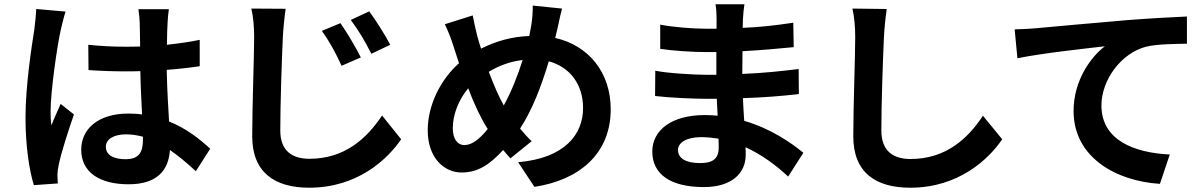

<svg xmlns="http://www.w3.org/2000/svg" viewBox="-20 -820 5597 896"><path d="M99 -271C99 -137 117 -24 138 44L250 36C249 22 248 5 248 -5C248 -16 251 -37 254 -51C265 -105 297 -205 325 -286L263 -335C249 -303 233 -269 220 -235C217 -254 216 -279 216 -298C216 -397 248 -612 263 -678C267 -696 279 -746 286 -766L149 -778C148 -746 143 -708 140 -681C128 -605 99 -421 99 -271ZM359 -121C359 -17 444 40 580 40C714 40 767 -26 773 -120C812 -93 852 -60 894 -21L961 -126C914 -169 852 -220 769 -253C765 -320 760 -399 758 -494C812 -498 865 -504 912 -511V-634C864 -624 813 -617 759 -611C759 -654 761 -691 762 -713C763 -734 765 -757 768 -777H626C629 -757 632 -727 632 -712C633 -690 633 -651 634 -603C611 -602 588 -602 565 -602C506 -602 449 -605 392 -611L393 -493C451 -489 507 -487 565 -487C588 -487 611 -487 635 -488C636 -418 640 -347 643 -286C622 -289 600 -290 578 -290C443 -290 359 -222 359 -121ZM474 -135C474 -171 512 -193 568 -193C595 -193 621 -189 647 -182V-167C647 -108 627 -77 566 -77C514 -77 474 -94 474 -135Z M1153 -780C1162 -741 1166 -694 1166 -647C1166 -562 1157 -317 1157 -184C1157 -16 1261 56 1423 56C1648 56 1788 -76 1852 -170L1763 -281C1691 -173 1588 -79 1424 -79C1348 -79 1288 -112 1288 -211C1288 -334 1295 -540 1300 -647C1302 -686 1307 -737 1313 -779ZM1482 -676C1519 -624 1545 -576 1574 -513L1664 -552C1641 -598 1598 -670 1569 -712ZM1617 -727C1654 -677 1681 -632 1713 -569L1801 -611C1778 -656 1733 -727 1703 -767Z M1976 -212C1976 -84 2052 -15 2134 -15C2207 -15 2262 -48 2328 -120C2339 -107 2350 -94 2362 -81L2461 -161C2443 -178 2425 -198 2407 -220C2463 -305 2507 -419 2541 -534C2640 -507 2701 -426 2701 -316C2701 -193 2616 -82 2398 -63L2474 52C2680 21 2830 -100 2830 -310C2830 -483 2726 -608 2571 -643L2580 -680C2586 -705 2595 -753 2603 -780L2466 -794C2467 -770 2464 -728 2459 -700C2456 -685 2453 -669 2450 -652C2373 -649 2300 -631 2225 -593C2218 -614 2212 -634 2207 -653C2200 -682 2192 -715 2186 -748L2056 -707C2073 -671 2085 -640 2096 -605C2104 -579 2113 -552 2122 -525C2033 -446 1976 -326 1976 -212ZM2093 -222C2093 -283 2119 -353 2165 -408C2193 -333 2225 -266 2256 -218C2220 -173 2183 -143 2148 -143C2113 -143 2093 -174 2093 -222ZM2261 -485C2308 -513 2359 -533 2419 -540C2396 -467 2366 -391 2331 -328C2309 -366 2284 -424 2261 -485Z M3024 -113C3024 -8 3107 53 3265 53C3396 53 3460 -13 3460 -97C3460 -107 3460 -119 3459 -133C3538 -97 3606 -45 3658 4L3729 -107C3672 -154 3577 -220 3453 -256C3451 -291 3448 -327 3447 -362C3542 -365 3619 -371 3708 -381L3707 -498C3627 -488 3544 -479 3444 -475L3445 -581C3539 -586 3619 -594 3684 -600L3682 -714C3596 -701 3523 -693 3446 -690C3446 -706 3447 -720 3447 -730C3448 -755 3451 -780 3454 -800H3319C3323 -781 3324 -750 3324 -733V-686H3275C3214 -686 3123 -693 3061 -705V-592C3119 -583 3213 -577 3276 -577H3323V-471H3276C3223 -471 3095 -478 3038 -490L3037 -372C3102 -364 3216 -359 3274 -359H3325L3329 -280C3309 -282 3289 -283 3268 -283C3115 -283 3024 -213 3024 -113ZM3144 -120C3144 -154 3183 -180 3252 -180C3280 -180 3307 -177 3333 -173C3334 -156 3334 -142 3334 -132C3334 -74 3300 -59 3247 -59C3179 -59 3144 -82 3144 -120Z M3958 -780C3967 -740 3971 -694 3971 -646C3971 -561 3962 -316 3962 -184C3962 -15 4066 56 4228 56C4453 56 4593 -76 4657 -170L4567 -280C4496 -172 4393 -78 4229 -78C4153 -78 4093 -111 4093 -211C4093 -333 4100 -540 4105 -646C4107 -686 4112 -736 4118 -778Z M4715 -683 4728 -548C4843 -572 5051 -594 5136 -604C5070 -554 4990 -444 4990 -302C4990 -87 5186 25 5393 38L5439 -99C5272 -107 5120 -166 5120 -328C5120 -445 5210 -571 5328 -602C5382 -615 5467 -615 5519 -616V-743C5449 -740 5341 -734 5239 -726C5058 -710 4895 -696 4812 -688C4793 -686 4755 -684 4715 -683Z"/></svg>

Font: GenEiGothic-pro-Regular
Style: Bold
Weight: 700
Designer: Ryoko NISHIZUKA (kana & ideographs); Paul D. Hunt (Latin, Greek & Cyrillic); Wenlong ZHANG (bopomofo); Sandoll Communica
Foundry: Adobe Systems Incorporated; o_tamon
Version: Version 1.000.140830